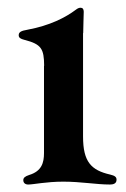

<svg xmlns="http://www.w3.org/2000/svg" viewBox="-20 -474 330 501"><path d="M53.6 7.5C67.1 7.5 100.5 0 145.2 0C191.8 0 231.2 7.5 267 7.5C274.5 7.5 284.1 5.7 284.1 -5C284.1 -12.4 279.5 -15.6 267.4 -18.5C218 -29.8 196.7 -51.5 196.7 -117.9V-387.4L197.1 -387.8C197.1 -408.4 198.5 -429.3 198.5 -443.5C198.5 -450.6 195.3 -453.8 190.3 -453.8C186.4 -453.8 182.9 -452.4 178.3 -448.9C150.9 -428.3 110.4 -407.3 51.1 -396.3C36.6 -393.8 28.8 -391 28.8 -382.1C28.8 -375.4 33.7 -372.5 43.7 -370C88.1 -358.7 94.8 -346.6 95.2 -302.6L94.8 -302.2V-74.6C94.8 -49.4 88.8 -27.3 56.1 -17.4C45.1 -13.8 40.8 -9.9 40.8 -3.9C40.8 3.6 46.2 7.5 53.6 7.5Z"/></svg>

Font: Margiela Serif Medium
Style: Regular
Weight: 500
Designer: Andreas Faust, Stefan Endress
Version: Version 1.002;FEAKit 1.0